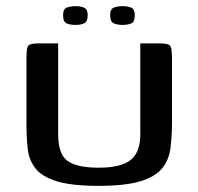

<svg xmlns="http://www.w3.org/2000/svg" viewBox="-20 -601 645 624"><path d="M539 -206Q539 -158 534 -119.5Q529 -81 507 -54Q485 -27 436.5 -12Q388 3 300 3Q212 3 164 -12Q116 -27 95 -54Q74 -81 70 -118Q66 -155 66 -199V-410Q66 -441 70.5 -450.5Q75 -460 105 -460H169V-165Q169 -100 199.5 -78Q230 -56 301 -56Q373 -56 404.5 -81Q436 -106 436 -165V-460H499Q529 -460 534 -450.5Q539 -441 539 -410ZM378 -520Q362 -520 350 -525Q338 -530 338 -552Q338 -572 350.5 -576.5Q363 -581 379 -581Q395 -581 406.5 -576Q418 -571 418 -552Q418 -530 407 -525Q396 -520 378 -520ZM226 -520Q208 -520 196.5 -525Q185 -530 185 -552Q185 -572 197.5 -576.5Q210 -581 226 -581Q242 -581 253.5 -576Q265 -571 265 -552Q265 -531 254 -525.5Q243 -520 226 -520Z"/></svg>

Font: Genos Medium
Style: Regular
Weight: 500
Designer: Robert E. Leuschke
Foundry: Robert E. Leuschke
Version: Version 1.010; ttfautohint (v1.8.3)